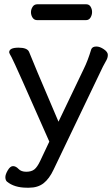

<svg xmlns="http://www.w3.org/2000/svg" viewBox="-20 -709 525 899"><path d="M116.2 169.9H106Q46.9 169.9 12.2 141.1Q5.4 134.3 5.1 121.1Q4.9 107.9 16.4 88.4Q27.8 68.8 41 68.8Q54.2 68.8 66.7 82Q79.1 95.2 103 95.2Q127 95.2 140.9 84.2Q154.8 73.2 168.9 43L210.9 -45.9Q47.9 -416 34.2 -440.9Q22.9 -460 22.9 -463.9Q22.9 -485.8 66.9 -485.8Q107.9 -485.8 116.2 -465.8Q127.4 -435.1 253.9 -139.2L372.1 -386.2Q391.1 -424.3 407.2 -478Q412.1 -491.2 431.2 -491.2Q447.3 -491.2 466.1 -478.5Q484.9 -465.8 484.9 -452.1Q484.9 -439.9 479 -428.5Q473.1 -417 461.9 -397Q447.8 -369.1 231 85Q210.9 127.9 184.1 148.9Q157.2 169.9 116.2 169.9ZM382.3 -614.7H154.3Q140.1 -614.7 132.6 -626.2Q125 -637.7 125 -651.9Q125 -665 132.6 -677Q140.1 -689 155.3 -689H383.3Q397.5 -689 404.3 -677.5Q411.1 -666 411.1 -652.8Q411.1 -638.7 403.8 -626.7Q396.5 -614.7 382.3 -614.7Z"/></svg>

Font: LXGW WenKai Screen R
Style: Regular
Weight: 400
Designer: Fontworks Inc.
Version: Version 1.235;May 31, 2022